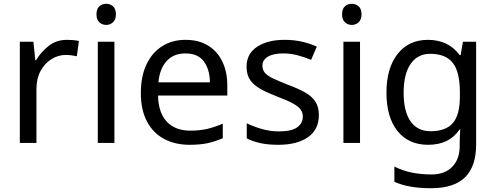

<svg xmlns="http://www.w3.org/2000/svg" viewBox="-20 -757 2627 1017"><path d="M335 -546Q350 -546 367.5 -544.5Q385 -543 398 -540L387 -459Q374 -462 358.5 -464Q343 -466 329 -466Q288 -466 252 -443.5Q216 -421 194.5 -380.5Q173 -340 173 -286V0H85V-536H157L167 -438H171Q197 -482 238 -514Q279 -546 335 -546Z M543 -737Q563 -737 578.5 -723.5Q594 -710 594 -681Q594 -653 578.5 -639Q563 -625 543 -625Q521 -625 506 -639Q491 -653 491 -681Q491 -710 506 -723.5Q521 -737 543 -737ZM586 -536V0H498V-536Z M963 -546Q1032 -546 1081.5 -516Q1131 -486 1157.5 -431.5Q1184 -377 1184 -304V-251H817Q819 -160 863.5 -112.5Q908 -65 988 -65Q1039 -65 1078.5 -74.5Q1118 -84 1160 -102V-25Q1119 -7 1079 1.5Q1039 10 984 10Q908 10 849.5 -21Q791 -52 758.5 -113.5Q726 -175 726 -264Q726 -352 755.5 -415Q785 -478 838.5 -512Q892 -546 963 -546ZM962 -474Q899 -474 862.5 -433.5Q826 -393 819 -321H1092Q1091 -389 1060 -431.5Q1029 -474 962 -474Z M1669 -148Q1669 -70 1611 -30Q1553 10 1455 10Q1399 10 1358.5 1Q1318 -8 1287 -24V-104Q1319 -88 1364.5 -74.5Q1410 -61 1457 -61Q1524 -61 1554 -82.5Q1584 -104 1584 -140Q1584 -160 1573 -176Q1562 -192 1533.5 -208Q1505 -224 1452 -244Q1400 -264 1363 -284Q1326 -304 1306 -332Q1286 -360 1286 -404Q1286 -472 1341.5 -509Q1397 -546 1487 -546Q1536 -546 1578.5 -536.5Q1621 -527 1658 -510L1628 -440Q1594 -454 1557 -464Q1520 -474 1481 -474Q1427 -474 1398.5 -456.5Q1370 -439 1370 -409Q1370 -387 1383 -371.5Q1396 -356 1426.5 -341.5Q1457 -327 1508 -307Q1559 -288 1595 -268Q1631 -248 1650 -219.5Q1669 -191 1669 -148Z M1844 -737Q1864 -737 1879.5 -723.5Q1895 -710 1895 -681Q1895 -653 1879.5 -639Q1864 -625 1844 -625Q1822 -625 1807 -639Q1792 -653 1792 -681Q1792 -710 1807 -723.5Q1822 -737 1844 -737ZM1887 -536V0H1799V-536Z M2247 -546Q2300 -546 2342.5 -526Q2385 -506 2415 -465H2420L2432 -536H2502V9Q2502 124 2443.5 182Q2385 240 2262 240Q2144 240 2069 206V125Q2148 167 2267 167Q2336 167 2375.5 126.5Q2415 86 2415 16V-5Q2415 -17 2416 -39.5Q2417 -62 2418 -71H2414Q2360 10 2248 10Q2144 10 2085.5 -63Q2027 -136 2027 -267Q2027 -395 2085.5 -470.5Q2144 -546 2247 -546ZM2259 -472Q2192 -472 2155 -418.5Q2118 -365 2118 -266Q2118 -167 2154.5 -114.5Q2191 -62 2261 -62Q2342 -62 2379 -105.5Q2416 -149 2416 -246V-267Q2416 -377 2378 -424.5Q2340 -472 2259 -472Z"/></svg>

Font: Noto Sans Coptic
Style: Regular
Weight: 400
Designer: Monotype Design Team, Denis Moyogo Jacquerye
Foundry: Monotype Imaging Inc.
Version: Version 2.002; ttfautohint (v1.8.4.7-5d5b)